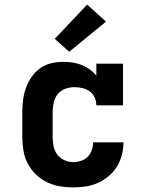

<svg xmlns="http://www.w3.org/2000/svg" viewBox="-20 -807 640 835"><path d="M298 8Q268 8 239 3Q210 -2 183.5 -15Q157 -28 135.5 -49Q114 -70 100.5 -96Q87 -122 82 -151.5Q77 -181 77 -210V-320Q77 -347 80.5 -373.5Q84 -400 93 -425Q102 -450 117.5 -472.5Q133 -495 155 -510.5Q177 -526 203 -532Q229 -538 256 -538Q276 -538 296 -535Q316 -532 335 -524.5Q354 -517 370.5 -505Q387 -493 399 -478V-530H515V-349H399Q399 -367 391.5 -383.5Q384 -400 369.5 -410Q355 -420 338 -424Q321 -428 303 -428Q283 -428 263 -420.5Q243 -413 230.5 -397Q218 -381 213.5 -360.5Q209 -340 209 -320V-210Q209 -190 213 -170.5Q217 -151 229 -135Q241 -119 259.5 -110.5Q278 -102 298 -102Q315 -102 332 -107.5Q349 -113 361 -125Q373 -137 379 -154Q385 -171 385 -188Q385 -188 385 -188Q385 -188 385 -188H517Q517 -188 517 -188Q517 -188 517 -188Q517 -160 510 -133Q503 -106 488.5 -82.5Q474 -59 452.5 -41Q431 -23 405.5 -11.5Q380 0 352.5 4Q325 8 298 8ZM281 -582 218 -638 359 -787 441 -713Z"/></svg>

Font: Iosevka Curly Slab XBdEx
Style: Regular
Weight: 800
Width: 7
Monospace: yes
Designer: Belleve Invis
Foundry: Belleve Invis
Version: Version 11.0.0; ttfautohint (v1.8.3)